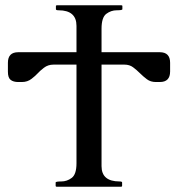

<svg xmlns="http://www.w3.org/2000/svg" viewBox="-20 -708 675 728"><path d="M365 -78Q365 -20 433 -20Q443 -20 443 -16V-4Q443 0 439 0H195Q191 0 191 -4V-16Q191 -20 212.5 -20Q234 -20 252 -33.5Q270 -47 270 -89V-463H183Q162 -463 146.5 -451Q131 -439 123 -430Q115 -421 99.5 -409Q84 -397 63 -397H49Q31 -397 20.5 -405Q10 -413 10 -436V-470Q10 -510 49 -510H270V-610Q270 -669 202 -669Q192 -669 192 -673V-685Q192 -688 196 -688H440Q444 -688 444 -685V-673Q444 -669 422.5 -669Q401 -669 383 -655.5Q365 -642 365 -599V-510H586Q625 -510 625 -470V-437Q625 -397 586 -397H571Q551 -397 537 -407.5Q523 -418 510.5 -430.5Q498 -443 484.5 -453Q471 -463 452 -463H365Z"/></svg>

Font: Cardo
Style: Regular
Weight: 400
Designer: David J. Perry
Foundry: David J. Perry
Version: Version 1.0451